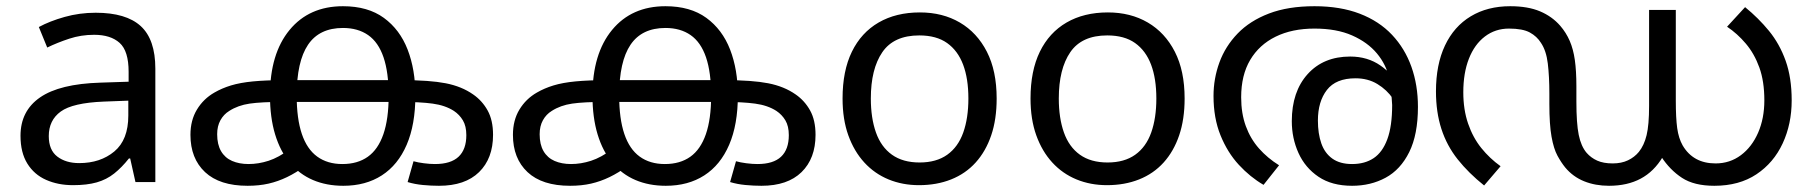

<svg xmlns="http://www.w3.org/2000/svg" viewBox="-20 -586 5826 618"><path d="M288 -545Q386 -545 433 -502Q480 -459 480 -365V0H416L399 -76H395Q372 -47 347.5 -27.5Q323 -8 291.5 1Q260 10 215 10Q167 10 128.5 -7Q90 -24 68 -59.5Q46 -95 46 -149Q46 -229 109 -272.5Q172 -316 303 -320L394 -323V-355Q394 -422 365 -448Q336 -474 283 -474Q241 -474 203 -461.5Q165 -449 132 -433L105 -499Q140 -518 188 -531.5Q236 -545 288 -545ZM314 -259Q214 -255 175.5 -227Q137 -199 137 -148Q137 -103 164.5 -82Q192 -61 235 -61Q303 -61 348 -98.5Q393 -136 393 -214V-262Z M777 12Q687 12 640 -32Q593 -76 593 -152Q593 -199 614 -233.5Q635 -268 670 -288Q694 -302 723.5 -311Q753 -320 794.5 -324Q836 -328 894 -328H1277Q1363 -328 1414.5 -318Q1466 -308 1503 -282Q1532 -262 1549.5 -230.5Q1567 -199 1567 -152Q1567 -76 1522 -32Q1477 12 1393 12Q1368 12 1341.5 9.5Q1315 7 1292 0L1311 -67Q1325 -63 1344.5 -60.5Q1364 -58 1380 -58Q1431 -58 1456 -81.5Q1481 -105 1481 -151Q1481 -180 1470 -198.5Q1459 -217 1441 -229Q1413 -247 1372.5 -252.5Q1332 -258 1269 -258H892Q821 -258 783.5 -252.5Q746 -247 718 -229Q700 -218 689.5 -199Q679 -180 679 -154Q679 -121 691.5 -99.5Q704 -78 727 -68Q750 -58 780 -58Q812 -58 844.5 -68.5Q877 -79 913 -106L963 -52Q933 -30 904 -16Q875 -2 844.5 5Q814 12 777 12ZM1084 -566Q1164 -566 1215.5 -528.5Q1267 -491 1292 -426.5Q1317 -362 1317 -279Q1317 -185 1289 -120Q1261 -55 1209 -21.5Q1157 12 1085 12Q1031 12 987.5 -6.5Q944 -25 913 -62Q882 -99 865.5 -153.5Q849 -208 849 -279Q849 -413 912 -489.5Q975 -566 1084 -566ZM1084 -496Q1008 -496 971.5 -442Q935 -388 935 -278Q935 -204 951.5 -155Q968 -106 1001 -82Q1034 -58 1082 -58Q1131 -58 1164 -81.5Q1197 -105 1214 -154Q1231 -203 1231 -278Q1231 -353 1214.5 -401.5Q1198 -450 1165 -473Q1132 -496 1084 -496Z M1815 12Q1725 12 1678 -32Q1631 -76 1631 -152Q1631 -199 1652 -233.5Q1673 -268 1708 -288Q1732 -302 1761.5 -311Q1791 -320 1832.5 -324Q1874 -328 1932 -328H2315Q2401 -328 2452.5 -318Q2504 -308 2541 -282Q2570 -262 2587.5 -230.5Q2605 -199 2605 -152Q2605 -76 2560 -32Q2515 12 2431 12Q2406 12 2379.5 9.5Q2353 7 2330 0L2349 -67Q2363 -63 2382.5 -60.5Q2402 -58 2418 -58Q2469 -58 2494 -81.5Q2519 -105 2519 -151Q2519 -180 2508 -198.5Q2497 -217 2479 -229Q2451 -247 2410.5 -252.5Q2370 -258 2307 -258H1930Q1859 -258 1821.5 -252.5Q1784 -247 1756 -229Q1738 -218 1727.5 -199Q1717 -180 1717 -154Q1717 -121 1729.5 -99.5Q1742 -78 1765 -68Q1788 -58 1818 -58Q1850 -58 1882.5 -68.5Q1915 -79 1951 -106L2001 -52Q1971 -30 1942 -16Q1913 -2 1882.5 5Q1852 12 1815 12ZM2122 -566Q2202 -566 2253.5 -528.5Q2305 -491 2330 -426.5Q2355 -362 2355 -279Q2355 -185 2327 -120Q2299 -55 2247 -21.5Q2195 12 2123 12Q2069 12 2025.5 -6.5Q1982 -25 1951 -62Q1920 -99 1903.5 -153.5Q1887 -208 1887 -279Q1887 -413 1950 -489.5Q2013 -566 2122 -566ZM2122 -496Q2046 -496 2009.5 -442Q1973 -388 1973 -278Q1973 -204 1989.5 -155Q2006 -106 2039 -82Q2072 -58 2120 -58Q2169 -58 2202 -81.5Q2235 -105 2252 -154Q2269 -203 2269 -278Q2269 -353 2252.5 -401.5Q2236 -450 2203 -473Q2170 -496 2122 -496Z M3188 -269Q3188 -202 3170.5 -150.5Q3153 -99 3120.5 -63Q3088 -27 3041.5 -8.5Q2995 10 2938 10Q2885 10 2840 -8.5Q2795 -27 2762 -63Q2729 -99 2710.5 -150.5Q2692 -202 2692 -269Q2692 -358 2722 -419.5Q2752 -481 2808 -513.5Q2864 -546 2941 -546Q3014 -546 3069.5 -513.5Q3125 -481 3156.5 -419.5Q3188 -358 3188 -269ZM2783 -269Q2783 -206 2799.5 -159.5Q2816 -113 2851 -88Q2886 -63 2940 -63Q2994 -63 3029 -88Q3064 -113 3080.5 -159.5Q3097 -206 3097 -269Q3097 -333 3080 -378Q3063 -423 3028.5 -447.5Q2994 -472 2939 -472Q2857 -472 2820 -418Q2783 -364 2783 -269Z M3793 -269Q3793 -202 3775.5 -150.5Q3758 -99 3725.5 -63Q3693 -27 3646.5 -8.5Q3600 10 3543 10Q3490 10 3445 -8.5Q3400 -27 3367 -63Q3334 -99 3315.5 -150.5Q3297 -202 3297 -269Q3297 -358 3327 -419.5Q3357 -481 3413 -513.5Q3469 -546 3546 -546Q3619 -546 3674.5 -513.5Q3730 -481 3761.5 -419.5Q3793 -358 3793 -269ZM3388 -269Q3388 -206 3404.5 -159.5Q3421 -113 3456 -88Q3491 -63 3545 -63Q3599 -63 3634 -88Q3669 -113 3685.5 -159.5Q3702 -206 3702 -269Q3702 -333 3685 -378Q3668 -423 3633.5 -447.5Q3599 -472 3544 -472Q3462 -472 3425 -418Q3388 -364 3388 -269Z M4211 -566Q4294 -566 4356.5 -542Q4419 -518 4460.5 -474Q4502 -430 4523 -371Q4544 -312 4544 -242Q4544 -153 4516 -96.5Q4488 -40 4440 -14Q4392 12 4332 12Q4267 12 4224 -17Q4181 -46 4159.5 -93.5Q4138 -141 4138 -196Q4138 -291 4189 -347.5Q4240 -404 4326 -404Q4382 -404 4423.5 -375Q4465 -346 4489 -301Q4513 -256 4515 -206L4490 -209Q4483 -240 4463.5 -268.5Q4444 -297 4413.5 -315.5Q4383 -334 4343 -334Q4280 -334 4251 -296.5Q4222 -259 4222 -198Q4222 -156 4233 -124.5Q4244 -93 4268.5 -75.5Q4293 -58 4332 -58Q4373 -58 4401.5 -77Q4430 -96 4445.5 -138Q4461 -180 4461 -248Q4461 -250 4459.5 -270Q4458 -290 4454 -310Q4453 -315 4453 -323Q4453 -331 4451 -335Q4442 -378 4412 -414Q4382 -450 4332 -472Q4282 -494 4211 -494Q4139 -494 4086 -468Q4033 -442 4004 -393Q3975 -344 3975 -273Q3975 -221 3990 -180Q4005 -139 4032.5 -108Q4060 -77 4097 -54L4047 9Q4004 -16 3967.5 -55.5Q3931 -95 3908.5 -150.5Q3886 -206 3886 -277Q3886 -333 3905 -385Q3924 -437 3963.5 -478Q4003 -519 4064.5 -542.5Q4126 -566 4211 -566Z M5159 12Q5115 12 5079 -2.5Q5043 -17 5018 -47Q5005 -63 4993 -85Q4981 -107 4974 -146Q4967 -185 4967 -251V-285Q4967 -340 4962 -381.5Q4957 -423 4940 -448Q4927 -469 4904 -481.5Q4881 -494 4837 -494Q4793 -494 4759.5 -468.5Q4726 -443 4708 -397Q4690 -351 4690 -289Q4690 -233 4705.5 -188Q4721 -143 4748 -109.5Q4775 -76 4810 -51L4757 11Q4707 -29 4672 -73Q4637 -117 4619.5 -171Q4602 -225 4602 -292Q4602 -378 4631 -439.5Q4660 -501 4714 -533.5Q4768 -566 4841 -566Q4898 -566 4937 -549.5Q4976 -533 5002 -503Q5021 -481 5032.5 -454.5Q5044 -428 5049 -393Q5054 -358 5054 -308V-259Q5054 -189 5061.5 -152Q5069 -115 5087 -94Q5101 -78 5121 -69Q5141 -60 5171 -60Q5199 -60 5220 -70Q5241 -80 5255 -97Q5272 -118 5280 -151Q5288 -184 5288 -245V-554H5374V-262Q5374 -206 5378.5 -173.5Q5383 -141 5396 -118Q5413 -89 5439.5 -74.5Q5466 -60 5502 -60Q5548 -60 5583.5 -86.5Q5619 -113 5639 -159Q5659 -205 5659 -263Q5659 -324 5643 -368.5Q5627 -413 5599.5 -445.5Q5572 -478 5539 -500L5597 -563Q5640 -528 5674 -486.5Q5708 -445 5727.5 -390.5Q5747 -336 5747 -263Q5747 -187 5718 -124.5Q5689 -62 5633.5 -25Q5578 12 5498 12Q5433 12 5394 -13.5Q5355 -39 5327 -82L5332 -81Q5304 -34 5261 -11Q5218 12 5159 12Z"/></svg>

Font: lmalayalam25
Style: Book
Weight: 400
Designer: Jelle Bosma - Monotype Design Team
Foundry: Monotype Imaging Inc.
Version: Version 2.003